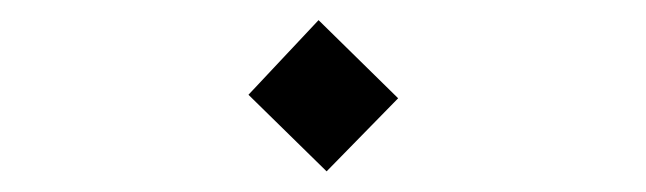

<svg xmlns="http://www.w3.org/2000/svg" viewBox="-20 -334 626 186"><path d="M296.4 -168 220.7 -242.2 288.6 -314.5 365.7 -238.8Z"/></svg>

Font: Cascadia Mono ExtraLight
Style: Regular
Weight: 200
Monospace: yes
Designer: Aaron Bell
Foundry: Saja Typeworks
Version: Version 2404.023; ttfautohint (v1.8.4)